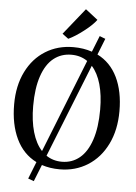

<svg xmlns="http://www.w3.org/2000/svg" viewBox="-68 -1042 841 1191"><g transform="rotate(5 352.5 -447.0)"><path d="M513.5 -719Q595.5 -678 637.8 -590.8Q680 -503.5 680 -380.5Q680 -263.5 636.5 -174.8Q593 -86 516 -37.5Q439 11 341.5 11Q281 11 230 -6L188.5 98L152.5 85L194.5 -21Q111 -62.5 68.2 -152.5Q25.5 -242.5 25.5 -366.5Q25.5 -482.5 68.8 -569.8Q112 -657 188.2 -704.2Q264.5 -751.5 361.5 -751.5Q424.5 -751.5 477.5 -733.5L517.5 -834L553.5 -820ZM223 -92.5 453.5 -673.5Q410.5 -703.5 353.5 -703.5Q289.5 -703.5 242.5 -666Q195.5 -628.5 169.8 -553Q144 -477.5 144 -366.5Q144 -274.5 164.2 -204.5Q184.5 -134.5 223 -92.5ZM560 -380Q560 -469.5 540.8 -537.2Q521.5 -605 484.5 -646L253.5 -66Q296 -37 351 -37Q414.5 -37 461.5 -75.8Q508.5 -114.5 534.2 -191.5Q560 -268.5 560 -380ZM324 -800.5 286.5 -828.5 418 -992.5 494.5 -933Q471.5 -901 419.2 -860.5Q367 -820 325 -800.5Z"/></g></svg>

Font: Merriweather 12pt
Style: Regular
Weight: 400
Designer: Eben Sorkin
Foundry: Eben Sorkin
Version: Version 2.100